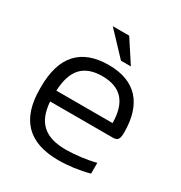

<svg xmlns="http://www.w3.org/2000/svg" viewBox="-163 -797 869 923"><g transform="rotate(30 271.5 -335.5)"><path d="M500 -265C500 -422 425 -509 275 -509C120 -509 44 -422 44 -256V-244C44 -77 124 9 292 9C345 9 406 1 461 -14V-74C414 -61 346 -53 297 -53C181 -53 125 -104 117 -216H465C493 -216 500 -229 500 -265ZM117 -276C122 -392 171 -447 275 -447C380 -447 428 -388 429 -276ZM197 -680 314 -556H369L288 -680Z"/></g></svg>

Font: LT Wave Alt Light
Style: Regular
Weight: 300
Designer: Daniel Lyons
Version: Version 2.5 (Glyphs App)